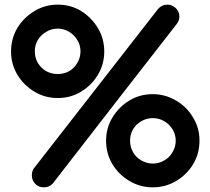

<svg xmlns="http://www.w3.org/2000/svg" viewBox="-20 -801 899 821"><path d="M167 0Q144.5 0 130.9 -14.6Q116.2 -30.3 116.2 -50.8Q116.2 -72.3 127.9 -85Q303.7 -310.5 654.3 -760.7Q663.1 -771.5 673.8 -776.4Q683.6 -781.2 695.3 -781.2Q716.8 -781.2 732.4 -765.6Q747.1 -751 747.1 -730.5Q747.1 -712.9 736.3 -699.2Q558.6 -471.7 205.1 -15.6Q190.4 0 167 0ZM226.6 -381.8Q171.9 -381.8 127 -409.2Q81.1 -436.5 53.7 -482.4Q27.3 -527.3 27.3 -581.1Q27.3 -634.8 53.7 -680.7Q81.1 -725.6 126 -752.9Q171.9 -781.2 226.6 -781.2Q282.2 -781.2 327.1 -753.9Q372.1 -725.6 399.4 -679.7Q425.8 -634.8 425.8 -581.1Q425.8 -527.3 399.4 -482.4Q372.1 -436.5 327.1 -409.2Q282.2 -381.8 226.6 -381.8ZM226.6 -484.4Q253.9 -484.4 276.4 -497.1Q297.9 -509.8 310.5 -532.2Q324.2 -554.7 324.2 -581.1Q324.2 -608.4 310.5 -629.9Q296.9 -652.3 275.4 -665Q252.9 -678.7 226.6 -678.7Q200.2 -678.7 177.7 -665Q155.3 -652.3 141.6 -629.9Q128.9 -608.4 128.9 -581.1Q128.9 -554.7 141.6 -532.2Q155.3 -509.8 176.8 -497.1Q200.2 -484.4 226.6 -484.4ZM632.8 0Q579.1 0 533.2 -27.3Q488.3 -53.7 460.9 -98.6Q433.6 -144.5 433.6 -199.2Q433.6 -253.9 460.9 -298.8Q488.3 -343.8 533.2 -371.1Q578.1 -398.4 632.8 -398.4Q686.5 -398.4 732.4 -371.1Q778.3 -344.7 804.7 -299.8Q833 -254.9 833 -200.2Q833 -143.6 805.7 -98.6Q778.3 -53.7 733.4 -27.3Q688.5 0 632.8 0ZM632.8 -101.6Q660.2 -101.6 682.6 -115.2Q705.1 -127.9 717.8 -150.4Q731.4 -172.9 731.4 -199.2Q731.4 -225.6 717.8 -248Q705.1 -269.5 681.6 -283.2Q660.2 -295.9 632.8 -295.9Q607.4 -295.9 585 -283.2Q561.5 -269.5 548.8 -248Q536.1 -225.6 536.1 -199.2Q536.1 -172.9 548.8 -150.4Q561.5 -127.9 584 -115.2Q607.4 -101.6 632.8 -101.6Z"/></svg>

Font: Abed
Style: Bold
Weight: 700
Designer: Johan Aakerlund
Version: Version 3.105